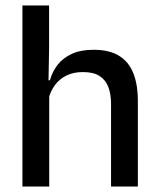

<svg xmlns="http://www.w3.org/2000/svg" viewBox="-20 -682 580 702"><path d="M386 0V-302Q386 -337.5 376.2 -363.5Q366.5 -389.5 344.2 -404Q322 -418.5 283.5 -418.5Q248 -418.5 222.2 -405.5Q196.5 -392.5 180.5 -370.5Q164.5 -348.5 157.5 -320.5L138 -388.5H162.5Q171 -419.5 190.5 -444.8Q210 -470 242.5 -485Q275 -500 322 -500Q379.5 -500 415 -478.2Q450.5 -456.5 467.2 -415Q484 -373.5 484 -313V0ZM62 0V-662H159.5V-506L157 -365L160 -358V0Z"/></svg>

Font: Anek Telugu Medium Medium
Style: Regular
Weight: 500
Version: Version 1.003